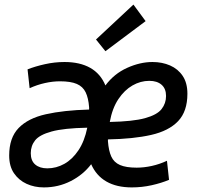

<svg xmlns="http://www.w3.org/2000/svg" viewBox="-20 -803 856 836"><path d="M171 13Q130 13 96 -2.5Q62 -18 41 -48.5Q20 -79 20 -126Q20 -203 61 -245.5Q102 -288 179.5 -305.5Q257 -323 368 -326Q368 -329 368 -331Q368 -333 368 -336Q365 -376 353 -401Q341 -426 314.5 -437.5Q288 -449 241 -449Q210 -449 176 -441.5Q142 -434 109 -419L100 -501Q133 -514 175.5 -523.5Q218 -533 261 -533Q328 -533 373 -507.5Q418 -482 439 -431Q477 -482 533.5 -507.5Q590 -533 644 -533Q686 -533 720.5 -518Q755 -503 775.5 -472.5Q796 -442 796 -395Q796 -318 755.5 -275.5Q715 -233 638 -215.5Q561 -198 450 -196Q450 -194 450 -192Q450 -190 450 -188Q453 -147 464.5 -121.5Q476 -96 502.5 -84.5Q529 -73 575 -73Q607 -73 641 -80.5Q675 -88 707 -103L716 -20Q683 -6 640.5 3.5Q598 13 554 13Q488 13 443.5 -12.5Q399 -38 377 -88Q342 -42 288 -14.5Q234 13 171 13ZM186 -70Q225 -70 260 -89.5Q295 -109 321.5 -148.5Q348 -188 360 -247Q258 -245 205 -230.5Q152 -216 133 -192Q114 -168 114 -136Q114 -103 133.5 -86.5Q153 -70 186 -70ZM458 -272Q559 -274 611.5 -288.5Q664 -303 683.5 -328Q703 -353 703 -385Q703 -417 683.5 -434Q664 -451 630 -451Q592 -451 557 -431Q522 -411 495.5 -371.5Q469 -332 458 -272ZM439 -580 398 -631 561 -783 614 -711Z"/></svg>

Font: Ubuntu Sans Medium
Style: Italic
Weight: 500
Italic angle: -13.5°
Designer: Dalton Maag Ltd
Foundry: Dalton Maag Ltd
Version: Version 1.006